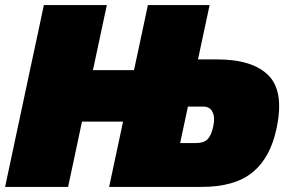

<svg xmlns="http://www.w3.org/2000/svg" viewBox="-28 -733 1131 753"><path d="M-8 0Q4 -56.5 15 -108Q26 -159.5 41 -230L93 -474Q108 -544.5 119.8 -599Q131.5 -653.5 144 -713H391Q378.5 -655 366.8 -599.8Q355 -544.5 340 -474L336.5 -458H497.5L501 -474Q516.5 -545.5 528 -600Q539.5 -654.5 552 -713H794Q782.5 -659 772 -609.8Q761.5 -560.5 748.5 -500H823.5Q962.5 -500 1025 -437.2Q1087.5 -374.5 1056.5 -229Q1032.5 -114.5 962.5 -57.2Q892.5 0 763.5 0H400Q412 -56 423 -107.8Q434 -159.5 449 -229.5L454.5 -256H293.5L288 -230Q273 -159 262 -107.5Q251 -56 239 0ZM678.5 -172H741.5Q771.5 -172 786.2 -187Q801 -202 808.5 -238Q816 -273.5 805.2 -294.2Q794.5 -315 769.5 -315H709L699.5 -270.5Q693.5 -242.5 688.5 -218.8Q683.5 -195 678.5 -172Z"/></svg>

Font: Commissioner Black
Style: Italic
Weight: 900
Italic angle: -12°
Designer: Kostas Bartsokas
Foundry: Kostas Bartsokas
Version: Version 1.000; ttfautohint (v1.8.3)